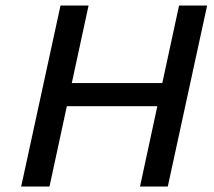

<svg xmlns="http://www.w3.org/2000/svg" viewBox="-20 -678 779 698"><path d="M733 -658 590 0H489L552 -292H223L160 0H57L200 -658H302L241 -376H570L631 -658Z"/></svg>

Font: Ysabeau Semibold
Style: Italic
Weight: 600
Italic angle: -12°
Designer: Christian Thalmann (Catharsis Fonts)
Version: Version 0.003